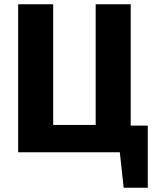

<svg xmlns="http://www.w3.org/2000/svg" viewBox="-20 -713 726 899"><path d="M592 -125H672V166H559L541 0H65V-693H229V-128H428V-693H592Z"/></svg>

Font: Fira Sans BGR
Style: Bold
Weight: 700
Designer: bBox Type GmbH & Carrois Corporate GbR & Edenspiekermann AG
Foundry: bBox Type GmbH & Carrois Corporate GbR & Edenspiekermann AG
Version: Version 4.301